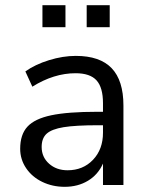

<svg xmlns="http://www.w3.org/2000/svg" viewBox="-20 -715 570 742"><path d="M457 -307V0H378V-83Q359 -40 320 -16.5Q281 7 230 7Q183 7 143.5 -12Q104 -31 81 -65Q58 -99 58 -140Q58 -195 86 -225.5Q114 -256 178 -269.5Q242 -283 356 -283H378V-316Q378 -377 353 -404.5Q328 -432 272 -432Q188 -432 105 -380L78 -439Q116 -466 169.5 -482.5Q223 -499 273 -499Q366 -499 411.5 -451.5Q457 -404 457 -307ZM378 -202V-231H360Q272 -231 226 -223.5Q180 -216 160.5 -198.5Q141 -181 141 -147Q141 -108 169.5 -82.5Q198 -57 241 -57Q301 -57 339.5 -97.5Q378 -138 378 -202ZM144 -695H233V-610H144ZM315 -695H404V-610H315Z"/></svg>

Font: wassup Sans
Style: Regular
Weight: 400
Version: Version 2.001